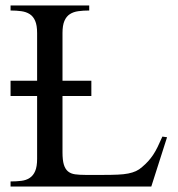

<svg xmlns="http://www.w3.org/2000/svg" viewBox="-20 -682 651 702"><path d="M533.2 0H18.6V-18.6Q40 -18.6 57.9 -20.8Q75.7 -22.9 88.6 -31.5Q101.6 -40 108.6 -56.4Q115.7 -72.8 115.7 -101.1V-331.1H18.6V-386.7H115.7V-561Q115.7 -589.4 108.6 -605.7Q101.6 -622.1 88.6 -630.4Q75.7 -638.7 57.9 -641.1Q40 -643.6 18.6 -643.6V-662.1H306.2V-643.6Q284.2 -643.6 266.4 -641.1Q248.5 -638.7 235.6 -630.4Q222.7 -622.1 215.6 -605.7Q208.5 -589.4 208.5 -561V-386.7H314V-331.1H208.5V-125Q208.5 -96.7 213.4 -80.3Q218.3 -64 228.5 -55.4Q238.8 -46.9 254.4 -44.7Q270 -42.5 292 -42.5H358.9Q388.7 -42.5 410.6 -43.5Q432.6 -44.4 448.7 -47.6Q464.8 -50.8 477.1 -56.4Q489.3 -62 499.5 -71.3Q512.2 -82 521.7 -92.5Q531.2 -103 539.8 -115.7Q548.3 -128.4 556.2 -144.5Q564 -160.6 573.7 -182.6L590.8 -180.2Z"/></svg>

Font: Doulos SIL Phon
Style: Regular
Weight: 400
Designer: Walt Agee, Victor Gaultney, Peter Martin, Debbi Hosken, Becca Hirsbrunner
Foundry: SIL International
Version: Version 5.000